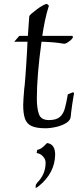

<svg xmlns="http://www.w3.org/2000/svg" viewBox="-20 -648 408 985"><path d="M213 10Q167 10 142 -1.5Q117 -13 108 -39.5Q99 -66 99 -109Q99 -131 105 -201Q105 -193 106.5 -209.5Q108 -226 110.5 -257Q113 -288 115 -323.5Q117 -359 119 -389.5Q121 -420 121 -434H53L79 -464H123L130 -563Q130 -568 141.5 -578Q153 -588 169 -600Q185 -612 199.5 -620Q214 -628 221 -628L231 -619Q219 -582 210.5 -541Q202 -500 197 -464H348Q354 -464 354 -458Q354 -450 335 -436Q316 -421 305 -424Q284 -428 256 -430.5Q228 -433 193 -434Q169 -260 169 -141Q169 -94 179.5 -63Q190 -32 231 -32Q268 -32 286.5 -47.5Q305 -63 313 -93Q321 -123 328 -164L355 -175L360 -170Q359 -165 356 -147.5Q353 -130 350 -109Q347 -88 345 -71Q343 -54 343 -51Q342 -31 320.5 -17.5Q299 -4 269 3Q239 10 213 10ZM163 317V305Q163 299 171 289Q214 246 214 187Q214 169 201 155Q188 140 168 137L171 121Q188 118 205 102L215 92Q220 86 223 86Q263 92 263 146Q261 239 181 305Q177 308 172.5 311.5Q168 315 163 317Z"/></svg>

Font: Luxurious Roman
Style: Regular
Weight: 400
Designer: Robert E. Leuschke
Foundry: Robert E. Leuschke
Version: Version 1.010; ttfautohint (v1.8.3)